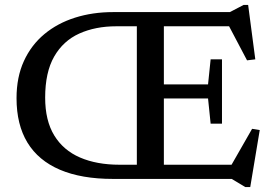

<svg xmlns="http://www.w3.org/2000/svg" viewBox="-20 -725 1106 778"><path d="M879.5 -484.5V-354V-224H833.5L823 -326H582V-383H823L833.5 -484.5ZM534.5 -676H644V0H534.5ZM438 0Q310 0 222.8 -37.2Q135.5 -74.5 91.2 -147.2Q47 -220 47 -327Q47 -412.5 76.8 -477.5Q106.5 -542.5 159.8 -586.8Q213 -631 284.2 -653.5Q355.5 -676 438 -676H911.5L967 -705H985.5L1014.5 -484.5L981 -480.5L897.5 -639L931.5 -618.5H451.5Q366.5 -618.5 301.2 -589Q236 -559.5 199.5 -495.8Q163 -432 163 -329.5Q163 -236.5 199.8 -176.2Q236.5 -116 304.2 -86.8Q372 -57.5 464.5 -57.5H933.5L906 -36L1001.5 -203L1032.5 -198L994 33H974L919 0Z"/></svg>

Font: Newsreader 16pt 16pt Medium
Style: Regular
Weight: 500
Version: Version 1.003